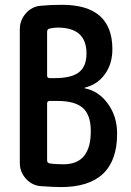

<svg xmlns="http://www.w3.org/2000/svg" viewBox="-20 -760 540 790"><path d="M173.8 -334V-100.6Q173.8 -89.8 183.6 -87.9Q207 -84 241.2 -84Q354.5 -84 353.5 -221.7Q353.5 -286.1 321.3 -315.4Q289.1 -344.7 215.8 -344.7H184.6Q173.8 -344.7 173.8 -334ZM173.8 -628.9V-449.2Q173.8 -438.5 184.6 -438.5H204.1Q274.4 -438.5 305.2 -462.9Q335.9 -487.3 335.9 -540Q335.9 -646.5 217.8 -646.5Q200.2 -646.5 184.6 -642.6Q173.8 -640.6 173.8 -628.9ZM147.5 5.9Q111.3 2.9 86.4 -24.9Q61.5 -52.7 61.5 -89.8V-639.6Q61.5 -676.8 86.4 -705.1Q111.3 -733.4 147.5 -736.3Q187.5 -740.2 235.4 -740.2Q442.4 -740.2 442.4 -557.6Q442.4 -497.1 411.6 -454.6Q380.9 -412.1 329.1 -399.4Q328.1 -399.4 328.1 -398.4Q328.1 -396.5 329.1 -396.5Q385.7 -385.7 423.8 -333.5Q461.9 -281.2 461.9 -210Q461.9 9.8 230.5 9.8Q203.1 9.8 147.5 5.9Z"/></svg>

Font: Rounded-X Mgen+ 1m medium
Style: Regular
Weight: 500
Designer: [Source Han Sans]
Ryoko NISHIZUKA  (kana & ideographs); Paul D. Hunt (Latin, Greek & Cyrillic); Wenlong ZHANG  (bopomofo
Version: Version 1.059.20150602